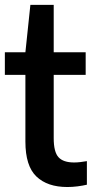

<svg xmlns="http://www.w3.org/2000/svg" viewBox="-20 -760 386 790"><path d="M257 9.5Q175 9.5 129.8 -33.8Q84.5 -77 84.5 -177.5V-452H0V-545H84.5L105 -740H201V-545H332.5V-452H201V-191.5Q201 -134.5 220.8 -113Q240.5 -91.5 285 -91.5Q297 -91.5 310 -93Q323 -94.5 337.5 -97V0Q320.5 4 298.8 6.8Q277 9.5 257 9.5Z"/></svg>

Font: Encode Sans Condensed SemiBold
Style: Regular
Weight: 600
Width: 3
Designer: Multiple Designers
Foundry: Impallari Type
Version: Version 3.000; ttfautohint (v1.8.3) -l 8 -r 50 -G 200 -x 14 